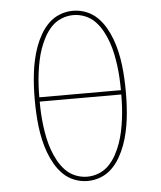

<svg xmlns="http://www.w3.org/2000/svg" viewBox="-53 -789 707 844"><g transform="rotate(-5 300.0 -367.5)"><path d="M300 8Q270 8 242 -3Q214 -14 193 -34.5Q172 -55 157 -81Q142 -107 132 -134.5Q122 -162 115.5 -191Q109 -220 105.5 -249.5Q102 -279 100.5 -308.5Q99 -338 99 -368Q99 -397 100.5 -426.5Q102 -456 105.5 -485.5Q109 -515 115.5 -544Q122 -573 132 -600.5Q142 -628 157 -654Q172 -680 193 -700.5Q214 -721 242 -732Q270 -743 300 -743Q330 -743 358 -732Q386 -721 407 -700.5Q428 -680 443 -654Q458 -628 468 -600.5Q478 -573 484.5 -544Q491 -515 494.5 -485.5Q498 -456 499.5 -426.5Q501 -397 501 -368Q501 -338 499.5 -308.5Q498 -279 494.5 -249.5Q491 -220 484.5 -191Q478 -162 468 -134.5Q458 -107 443 -81Q428 -55 407 -34.5Q386 -14 358 -3Q330 8 300 8ZM480 -377Q480 -404 478.5 -431Q477 -458 473.5 -485Q470 -512 464.5 -538.5Q459 -565 450 -590.5Q441 -616 428 -640Q415 -664 396.5 -683.5Q378 -703 352.5 -713.5Q327 -724 300 -724Q273 -724 247.5 -713.5Q222 -703 203.5 -683.5Q185 -664 172 -640Q159 -616 150 -590.5Q141 -565 135.5 -538.5Q130 -512 126.5 -485Q123 -458 121.5 -431Q120 -404 120 -377ZM300 -11Q327 -11 352.5 -21.5Q378 -32 396.5 -51.5Q415 -71 428 -95Q441 -119 450 -144.5Q459 -170 464.5 -196.5Q470 -223 473.5 -250Q477 -277 478.5 -304Q480 -331 480 -358H120Q120 -331 121.5 -304Q123 -277 126.5 -250Q130 -223 135.5 -196.5Q141 -170 150 -144.5Q159 -119 172 -95Q185 -71 203.5 -51.5Q222 -32 247.5 -21.5Q273 -11 300 -11Z"/></g></svg>

Font: Iosevka SS04 Thin Extended
Style: Regular
Weight: 100
Width: 7
Monospace: yes
Designer: Belleve Invis
Foundry: Belleve Invis
Version: Version 19.0.0; ttfautohint (v1.8.4)